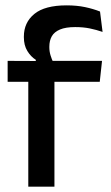

<svg xmlns="http://www.w3.org/2000/svg" viewBox="-20 -696 415 716"><path d="M228.5 -676Q266.5 -676 297.2 -669.5Q328 -663 353 -653L362.5 -577Q339 -585 314.8 -590Q290.5 -595 260.5 -595Q225 -595 203.8 -586Q182.5 -577 173.2 -560.8Q164 -544.5 164 -522V-520Q164 -504 168.5 -489.5Q173 -475 178.5 -463.5L113.5 -461.5V-473Q95 -484.5 82 -505.8Q69 -527 69 -557V-559.5Q69 -612 108 -644Q147 -676 228.5 -676ZM183 0H85.5V-440.5H183ZM352 -391H8.5V-469L123 -468.5L163 -469H360.5Z"/></svg>

Font: Anek Kannada Medium
Style: Regular
Weight: 500
Designer: Vaishnavi Murthy, Maithili Shingre (Kannada) & Yesha Goshar (Latin)
Foundry: Ek Type
Version: Version 1.003